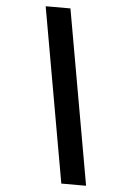

<svg xmlns="http://www.w3.org/2000/svg" viewBox="-63 -869 725 1058"><g transform="rotate(5 300.0 -340.0)"><path d="M454 143H317L146 -823H283Z"/></g></svg>

Font: Iosevka Aile Extrabold Oblique
Style: Regular
Weight: 800
Italic angle: -9°
Designer: Belleve Invis
Foundry: Belleve Invis
Version: Version 31.1.0; ttfautohint (v1.8.4)